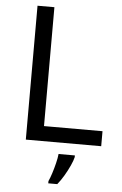

<svg xmlns="http://www.w3.org/2000/svg" viewBox="-61 -757 647 1020"><g transform="rotate(5 262.0 -246.5)"><path d="M97 0V-714H187V-80H499V0ZM364 70Q360 88 347.5 115.5Q335 143 318.5 171Q302 199 284 221H236V209Q244 192 252.5 165.5Q261 139 268 110.5Q275 82 277 61H364Z"/></g></svg>

Font: Noto Sans Hebrew Droid SemiBold
Style: Regular
Weight: 600
Designer: Monotype Design Team
Foundry: Monotype Imaging Inc.
Version: Version 1.100; ttfautohint (v1.8.4.7-5d5b)